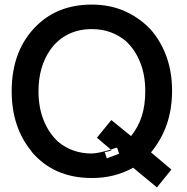

<svg xmlns="http://www.w3.org/2000/svg" viewBox="-20 -755 818 838"><path d="M728 -15 665 63 561 -23Q481 22 381 22Q214 22 117 -94H118Q31 -199 31 -357Q31 -538 142 -645Q235 -735 381 -735Q462 -735 528.5 -704.5Q595 -674 643 -620Q686 -568 708.5 -502.5Q731 -437 731 -359Q731 -278 707.5 -211Q684 -144 639 -90ZM467 -100Q458 -95 451.5 -94Q445 -93 437 -91L446 -64L500 -84L491 -111Q483 -109 476.5 -106.5Q470 -104 464 -102ZM466 -231 552 -161Q584 -201 599 -248.5Q614 -296 614 -358Q614 -427 592 -482.5Q570 -538 529 -576Q499 -601 462 -614.5Q425 -628 381 -628Q323 -628 277 -605Q231 -582 199 -537Q148 -463 148 -357Q148 -286 170.5 -230Q193 -174 234 -136Q296 -85 380 -85Q405 -85 464 -102L403 -154Z"/></svg>

Font: Ekushey Amar Bangla
Style: Bold
Weight: 700
Designer: Al Mamun Sumon
Foundry: Al Mamun Sumon
Version: Version 1.0